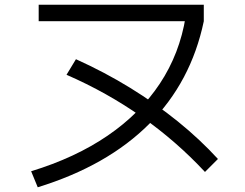

<svg xmlns="http://www.w3.org/2000/svg" viewBox="-20 -759 1040 814"><path d="M112 -33Q299 -90 436.5 -184Q574 -278 658 -405Q742 -532 767 -688L791 -669H144V-739H844V-669Q790 -411 612.5 -233.5Q435 -56 140 35ZM849 -30Q728 -160 581 -263.5Q434 -367 262 -442L302 -508Q424 -453 532 -386.5Q640 -320 733.5 -244.5Q827 -169 904 -85Z"/></svg>

Font: M PLUS 1 Code
Style: Regular
Weight: 400
Designer: Coji Morishita
Foundry: UNDERFOREST DESIGN
Version: Version 1.005